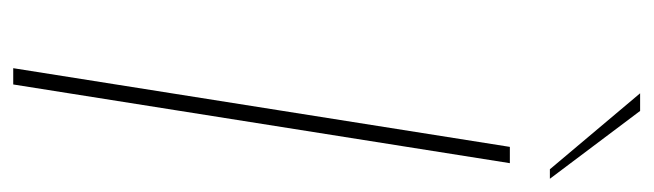

<svg xmlns="http://www.w3.org/2000/svg" viewBox="-360 -604 964 283"><g transform="rotate(90 121.5 -462.0)"><path d="M80 0 196 -732H220L104 0ZM229 -791 117 -924H143L243 -791Z"/></g></svg>

Font: Exo Thin Thin
Style: Italic
Weight: 250
Italic angle: -9°
Version: Version 2.000